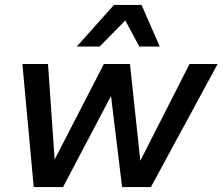

<svg xmlns="http://www.w3.org/2000/svg" viewBox="-20 -760 904 780"><path d="M292 -571 443 -740H555L629 -571H546L489 -677L385 -571ZM117 0 71 -500H175L202 -112L402 -500H508L550 -107L750 -500H864L593 0H476L431 -370L236 0Z"/></svg>

Font: Elaine Sans Medium
Style: Italic
Weight: 500
Italic angle: -13°
Designer: Wei Huang
Foundry: Wei Huang
Version: Version 2.001;December 24, 2019;FontCreator 12.0.0.2547 64-b